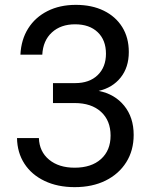

<svg xmlns="http://www.w3.org/2000/svg" viewBox="-20 -760 640 790"><path d="M287 10Q217 10 163.5 -15.5Q110 -41 80.5 -86.5Q51 -132 50 -192H140Q142 -136 182 -103Q222 -70 287 -70Q356 -70 395.5 -105.5Q435 -141 435 -202Q435 -264 395.5 -300Q356 -336 287 -336H198V-418H289Q348 -418 382 -451Q416 -484 416 -539Q416 -595 382 -627.5Q348 -660 289 -660Q230 -660 193.5 -626.5Q157 -593 154 -535H64Q67 -597 96 -643Q125 -689 175.5 -714.5Q226 -740 292 -740Q358 -740 407 -716Q456 -692 483 -648.5Q510 -605 510 -546Q510 -483 476.5 -441Q443 -399 386 -386Q452 -373 491 -325Q530 -277 530 -205Q530 -141 499.5 -92.5Q469 -44 414.5 -17Q360 10 287 10Z"/></svg>

Font: Liga JetBrainsMono Nerd Font
Style: Regular
Weight: 400
Designer: Philipp Nurullin, Konstantin Bulenkov
Foundry: JetBrains
Version: Version 2.225; ttfautohint (v1.8.3)